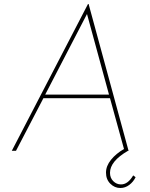

<svg xmlns="http://www.w3.org/2000/svg" viewBox="-20 -754 749 960"><path d="M658 132Q647 155 626.5 170.5Q606 186 582 186Q553 186 531.5 164.5Q510 143 510 109Q510 76 535 45Q560 14 600 -9L530 -263H197L60 0H39L420 -734H423L622 -3L623 -2V0H620Q530 52 530 110Q530 136 546.5 152Q563 168 584 168Q619 169 646 123ZM525 -281 415 -684 206 -281Z"/></svg>

Font: Josefin Sans Thin
Style: Italic
Weight: 200
Italic angle: -7°
Designer: Santiago Orozco
Foundry: Typemade
Version: Version 2.000